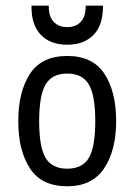

<svg xmlns="http://www.w3.org/2000/svg" viewBox="-20 -649 478 682"><path d="M44.9 -218.8Q44.9 -323.2 86.4 -386.7Q127.9 -450.2 218.8 -450.2Q309.6 -450.2 351.1 -386.7Q392.6 -323.2 392.6 -218.8Q392.6 -115.2 350.1 -51.3Q307.6 12.7 218.8 12.7Q127.9 12.7 86.4 -50.8Q44.9 -114.3 44.9 -218.8ZM318.4 -218.8Q318.4 -310.5 295.4 -349.1Q272.5 -387.7 218.8 -387.7Q165 -387.7 142.1 -349.1Q119.1 -310.5 119.1 -218.8Q119.1 -126 142.1 -87.9Q165 -49.8 218.8 -49.8Q272.5 -49.8 295.4 -87.9Q318.4 -126 318.4 -218.8ZM91.8 -628.9H153.3Q152.3 -591.8 169.9 -572.3Q187.5 -552.7 218.8 -552.7Q250 -552.7 267.6 -572.3Q285.2 -591.8 284.2 -628.9H345.7Q346.7 -561.5 313 -525.9Q279.3 -490.2 218.8 -490.2Q158.2 -490.2 124.5 -525.9Q90.8 -561.5 91.8 -628.9Z"/></svg>

Font: Sudo Var
Style: Regular
Weight: 400
Monospace: yes
Designer: Jens Kutilek
Foundry: Jens Kutilek
Version: Version 0.065;FEAKit 1.0